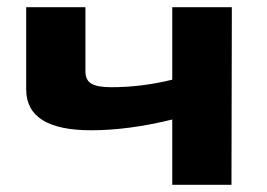

<svg xmlns="http://www.w3.org/2000/svg" viewBox="-20 -515 743 535"><path d="M626 -495 625 0H460V-182Q338 -152 234 -152Q53 -152 53 -266V-495H218V-316Q218 -292 234.5 -282Q251 -272 290 -272Q375 -272 460 -293V-495Z"/></svg>

Font: Exo 2 Expanded
Style: Bold
Weight: 700
Width: 7
Designer: Natanael Gama
Version: Version 1.001;PS 001.001;hotconv 1.0.70;makeotf.lib2.5.58329